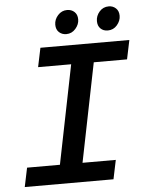

<svg xmlns="http://www.w3.org/2000/svg" viewBox="-56 -868 713 914"><g transform="rotate(-5 300.0 -411.0)"><path d="M25 0 44 -91H201L296 -563H138L157 -654H582L563 -563H404L309 -91H468L449 0ZM286 -708Q265 -708 251 -721Q237 -734 237 -757Q237 -782 255 -802Q273 -822 299 -822Q320 -822 334 -809Q348 -796 348 -773Q348 -749 330 -728.5Q312 -708 286 -708ZM484 -708Q463 -708 449.5 -721Q436 -734 436 -757Q436 -782 453.5 -802Q471 -822 498 -822Q518 -822 532 -809Q546 -796 546 -773Q546 -749 528.5 -728.5Q511 -708 484 -708Z"/></g></svg>

Font: Source Code Pro ExtraLight SemiBold
Style: Italic
Weight: 600
Italic angle: -11°
Monospace: yes
Version: Version 1.016;hotconv 1.0.116;makeotfexe 2.5.65601